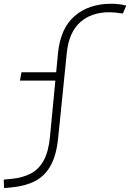

<svg xmlns="http://www.w3.org/2000/svg" viewBox="-47 -762 688 1015"><path d="M-25.4 232.4 -27.3 187.5 13.7 183.6Q73.2 177.7 116 155.3Q158.7 132.8 184.3 85.7Q210 38.6 217.3 -40L245.6 -335.9H58.6L66.4 -379.9H250L259.3 -478.5Q272 -611.8 347.2 -677Q422.4 -742.2 541.5 -742.2Q583.5 -742.2 620.6 -732.4L602.5 -690.4Q561.5 -697.3 530.8 -697.3Q436 -697.3 376.7 -644.3Q317.4 -591.3 306.2 -483.4L260.3 -31.2Q251 59.1 220.5 113.8Q189.9 168.5 138.7 195.1Q87.4 221.7 15.6 228.5Z"/></svg>

Font: Cascadia Mono PL ExtraLight
Style: Italic
Weight: 200
Italic angle: -10°
Monospace: yes
Designer: Aaron Bell
Foundry: Saja Typeworks
Version: Version 2404.023; ttfautohint (v1.8.4)